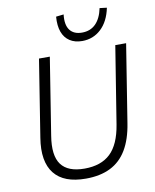

<svg xmlns="http://www.w3.org/2000/svg" viewBox="-99 -1001 872 1083"><g transform="rotate(-10 337.0 -459.0)"><path d="M305 8Q242 8 197 -9Q152 -26 124.5 -60.5Q97 -95 88.5 -146Q80 -197 91 -264L161 -705H223L153 -264Q135 -153 173.5 -101Q212 -49 307 -49Q402 -49 455.5 -100Q509 -151 527 -262L598 -705H660L589 -259Q575 -169 539.5 -109.5Q504 -50 445.5 -21Q387 8 305 8ZM419 -760Q377 -760 348 -779Q319 -798 306 -833.5Q293 -869 297 -921L341 -926Q334 -867 356.5 -837Q379 -807 426 -807Q474 -807 504.5 -837.5Q535 -868 547 -926L588 -921Q572 -844 527 -802Q482 -760 419 -760Z"/></g></svg>

Font: Nunito Sans 10pt SemiCondensed Light
Style: Italic
Weight: 300
Width: 4
Italic angle: -9°
Designer: Vernon Adams
Foundry: Vernon Adams
Version: Version 3.101;gftools[0.9.27]